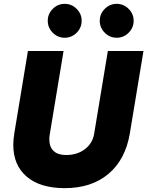

<svg xmlns="http://www.w3.org/2000/svg" viewBox="-20 -965 765 997"><path d="M49 -213Q49 -238 54 -271L125 -700H310L239 -271Q236 -256 236 -242Q236 -202 258.5 -181Q281 -160 323 -160Q381 -160 421 -190.5Q461 -221 469 -271L540 -700H725L654 -271Q631 -136 543 -62Q455 12 316 12Q189 12 119 -47.5Q49 -107 49 -213ZM228 -857Q228 -893 254 -919Q280 -945 316 -945Q352 -945 378 -919Q404 -893 404 -857Q404 -821 378 -795Q352 -769 316 -769Q280 -769 254 -795Q228 -821 228 -857ZM586 -945Q622 -945 648 -919Q674 -893 674 -857Q674 -821 648 -795Q622 -769 586 -769Q550 -769 524 -795Q498 -821 498 -857Q498 -893 524 -919Q550 -945 586 -945Z"/></svg>

Font: Oak Sans Black
Style: Italic
Weight: 900
Italic angle: -9.5°
Foundry: Erik Kennedy, Walven
Version: Version 1.000